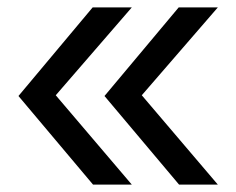

<svg xmlns="http://www.w3.org/2000/svg" viewBox="-20 -540 640 520"><path d="M465 -40 263 -280 464 -520H570L364 -282L570 -40ZM232 -40 30 -280 231 -520H337L131 -282L337 -40Z"/></svg>

Font: NKDuy Mono
Style: Regular
Weight: 400
Monospace: yes
Designer: NKDuy
Foundry: NKDuy
Version: Version 2.251; ttfautohint (v1.8.4.7-5d5b)